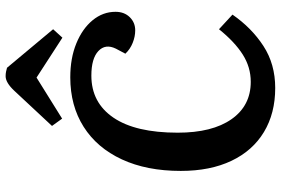

<svg xmlns="http://www.w3.org/2000/svg" viewBox="-178 -807 999 683"><g transform="rotate(-90 321.5 -465.5)"><path d="M490 -553Q508 -590 481.5 -615Q455 -640 394 -640Q298 -640 244.5 -561.5Q191 -483 191 -333Q191 -210 239 -141.5Q287 -73 372 -73Q424 -73 469 -101.5Q514 -130 559 -186L611 -138Q564 -70 499.5 -28Q435 14 350 14Q260 14 193.5 -26Q127 -66 91 -141.5Q55 -217 55 -322Q55 -443 96 -531.5Q137 -620 212 -667.5Q287 -715 388 -715Q456 -715 508.5 -693.5Q561 -672 591 -635.5Q621 -599 621 -554Q621 -523 602 -503.5Q583 -484 555 -484Q533 -484 510.5 -493Q488 -502 472 -519ZM559 -776 529 -743 387 -835 241 -744 215 -780 340 -914Q369 -945 392 -945Q401 -945 408 -943.5Q415 -942 422 -940Z"/></g></svg>

Font: Literata 12pt SemiBold
Style: Italic
Weight: 600
Italic angle: -2°
Designer: Latin by Veronika Burian and Jose Scaglione. Greek by Irene Vlachou. Cyrillic by Vera Evstafieva
Foundry: TypeTogether
Version: Version 3.002